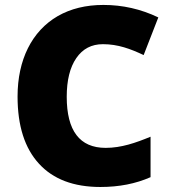

<svg xmlns="http://www.w3.org/2000/svg" viewBox="-20 -744 689 774"><path d="M395 -565.9C455.6 -565.9 506.3 -546.9 559.1 -522L618.2 -673.8C547.9 -707.5 474.1 -724.1 397 -724.1C326.2 -724.1 265.1 -709 212.9 -679.2C108.4 -618.7 50.8 -502.9 50.8 -355C50.8 -236.8 79.6 -146.5 137.2 -84C194.3 -21.5 276.9 9.8 384.8 9.8C460 9.8 527.3 -3.4 586.9 -29.8V-192.9C526.9 -168 468.8 -147.9 405.8 -147.9C301.3 -147.9 249 -216.8 249 -354C249 -419.9 261.7 -472.2 287.6 -509.8C313.5 -547.4 349.1 -565.9 395 -565.9Z"/></svg>

Font: Sahel Black
Style: Bold
Weight: 900
Foundry: Saber Rastikerdar (saber.rastikerdar@gmail.com)
Version: Version 3.4.0